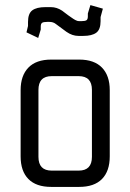

<svg xmlns="http://www.w3.org/2000/svg" viewBox="-20 -734 512 754"><path d="M289 -435H183Q131 -435 131 -381V-118Q131 -64 183 -64H289Q341 -64 341 -118V-381Q341 -435 289 -435ZM291 0H181Q122 0 91.5 -31Q61 -62 61 -120V-380Q61 -437 91.5 -468.5Q122 -500 181 -500H291Q350 -500 380.5 -468.5Q411 -437 411 -380V-120Q411 -62 380.5 -31Q350 0 291 0ZM307 -593H288Q264 -593 241 -609L199 -640Q189 -648 174 -648H165Q151 -648 145.5 -644.5Q140 -641 140 -629V-618L130 -585L84 -607L90 -632V-648Q90 -681 107 -693.5Q124 -706 158 -706H180Q203 -706 224 -692Q228 -689 236.5 -682.5Q245 -676 248.5 -673.5Q252 -671 258.5 -666.5Q265 -662 268 -660Q271 -658 275.5 -655.5Q280 -653 283.5 -652Q287 -651 290 -651H300Q314 -651 319.5 -654.5Q325 -658 325 -670V-681L335 -714L384 -700L375 -667V-651Q375 -618 358 -605.5Q341 -593 307 -593Z"/></svg>

Font: Strong
Style: Regular
Weight: 400
Designer: Roman Shchyukin (Gaslight Type Foundry)
Foundry: Cyreal (www.cyreal.org)
Version: Version 1.001